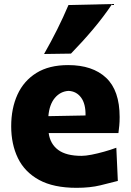

<svg xmlns="http://www.w3.org/2000/svg" viewBox="-20 -902 638 938"><path d="M354 15.6Q241.7 15.6 171.1 -22.9Q100.6 -61.5 67.6 -129.4Q34.7 -197.3 34.7 -285.2Q34.7 -372.6 65.4 -439.9Q96.2 -507.3 158 -545.7Q219.7 -584 313 -584Q432.1 -584 498.3 -522Q564.5 -460 564.5 -330.1Q564.5 -306.2 562.7 -288.1Q561 -270 558.6 -252H217.8Q225.1 -198.7 264.2 -169.7Q303.2 -140.6 378.4 -140.6Q397.9 -140.6 427 -146.2Q456.1 -151.9 488.3 -160.9Q520.5 -169.9 548.3 -180.2L555.7 -18.1Q520 -8.8 470.2 3.4Q420.4 15.6 354 15.6ZM397.9 -337.9Q398.9 -394.5 376.2 -425.3Q353.5 -456.1 314.9 -458Q274.9 -455.6 248 -423.6Q221.2 -391.6 216.3 -334.5ZM195.3 -638.2Q229.5 -698.2 259.3 -757.8Q289.1 -817.4 314.5 -877.4L527.8 -882.3Q485.8 -819.8 434.6 -759Q383.3 -698.2 326.7 -640.1Z"/></svg>

Font: Pinar DS1 ExtraBold
Style: Regular
Weight: 800
Designer: Amin Abedi
Version: Version 3.000